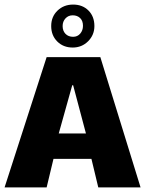

<svg xmlns="http://www.w3.org/2000/svg" viewBox="-20 -820 635 840"><path d="M380 -125H214L184 0H0L184 -570H419L595 0H410ZM296 -447 237 -236H356L300 -447ZM298 -612Q257 -612 230.5 -638.5Q204 -665 204 -706Q204 -747 231.5 -773.5Q259 -800 300 -800Q341 -800 367 -774Q393 -748 393 -706Q393 -667 365.5 -639.5Q338 -612 298 -612ZM298 -753Q279 -753 266.5 -739.5Q254 -726 254 -706Q254 -685 266.5 -672Q279 -659 300 -659Q319 -659 331 -673Q343 -687 343 -707Q343 -729 330.5 -741Q318 -753 298 -753Z"/></svg>

Font: Lalezar
Style: Regular
Weight: 400
Designer: Borna Izadpanah
Foundry: Borna Izadpanah
Version: Version 1.003